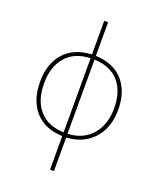

<svg xmlns="http://www.w3.org/2000/svg" viewBox="-176 -865 991 1202"><g transform="rotate(20 319.5 -264.0)"><path d="M306 232V8Q187 4 123 -69.5Q59 -143 59 -265Q59 -386 123.5 -458Q188 -530 306 -536V-760H332V-536Q451 -531 515 -459Q579 -387 579 -265Q579 -189 550 -129Q521 -69 466 -33Q411 3 332 8V232ZM306 -17V-511Q200 -507 143 -441Q86 -375 86 -265Q86 -151 143 -85.5Q200 -20 306 -17ZM332 -17Q402 -20 451 -52.5Q500 -85 526 -140Q552 -195 552 -265Q552 -377 496 -442Q440 -507 332 -511Z"/></g></svg>

Font: Noto Sans Thin
Style: Regular
Weight: 100
Designer: Monotype Design Team
Foundry: Monotype Imaging Inc.
Version: Version 2.007